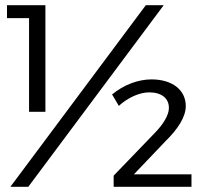

<svg xmlns="http://www.w3.org/2000/svg" viewBox="-20 -720 784 740"><path d="M7 -700V-650H92V-289H155V-700ZM542 -700 20 0H89L611 -700ZM577 -208 418 -43V0H718V-48H496L619 -177C666 -223 696 -270 696 -311C696 -374 643 -414 564 -414C510 -414 456 -392 412 -356L438 -312C473 -344 518 -364 555 -364C603 -364 631 -341 631 -304C631 -277 610 -242 577 -208Z"/></svg>

Font: Juman Normal
Style: Regular
Weight: 300
Designer: Bandar Raffah (Arabic) Julieta Ulanovsky (Latin)
Foundry: Caramella
Version: Version 5.022;PS 005.022;hotconv 1.0.88;makeotf.lib2.5.64775